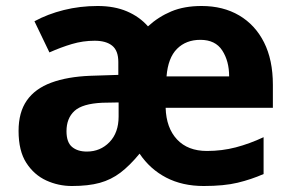

<svg xmlns="http://www.w3.org/2000/svg" viewBox="-20 -610 975 641"><path d="M220 11Q175 11 134.5 -7.5Q94 -26 68 -66Q42 -106 42 -173Q42 -235 69.5 -274.5Q97 -314 151 -334Q205 -354 282 -357L375 -360V-403Q375 -441 354.5 -457.5Q334 -474 296 -474Q257 -474 220 -463Q183 -452 145 -435L95 -539Q139 -563 193 -576.5Q247 -590 306 -590Q362 -590 404 -572Q446 -554 474 -522Q509 -554 552 -572Q595 -590 653 -590Q725 -590 778.5 -558.5Q832 -527 861.5 -468.5Q891 -410 891 -327V-250H533Q535 -183 571 -144.5Q607 -106 671 -106Q721 -106 767 -118Q813 -130 860 -152V-29Q819 -11 773.5 0Q728 11 660 11Q589 11 535 -17Q481 -45 446 -97Q413 -57 382 -33.5Q351 -10 313 0.5Q275 11 220 11ZM270 -104Q315 -104 345.5 -135.5Q376 -167 376 -221V-268L322 -267Q255 -264 228.5 -239.5Q202 -215 202 -172Q202 -135 220.5 -119.5Q239 -104 270 -104ZM536 -355H745Q745 -406 722 -441.5Q699 -477 649 -477Q601 -477 571 -447Q541 -417 536 -355Z"/></svg>

Font: Menbere
Style: Regular
Weight: 400
Designer: Aleme Tadesse
Foundry: Sorkin Type Co
Version: Version 1.000